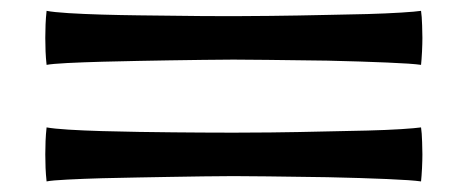

<svg xmlns="http://www.w3.org/2000/svg" viewBox="-20 -480 862 354"><path d="M65.9 -360.4Q64.5 -373 64 -385.3Q63.5 -397.5 63.5 -410.2Q63.5 -422.4 64 -434.8Q64.5 -447.3 65.9 -460Q79.1 -457.5 106.2 -455.8Q133.3 -454.1 167.7 -453.1Q202.1 -452.1 236.3 -451.7Q304.7 -450.7 352.1 -450.4Q399.4 -450.2 410.2 -450.2Q431.2 -450.2 478.5 -450.7Q525.9 -451.2 587.9 -452.6Q622.6 -453.1 657.5 -454.1Q692.4 -455.1 719.5 -456.8Q746.6 -458.5 756.3 -460Q757.8 -450.2 758.3 -432.9Q758.8 -415.5 758.8 -410.2Q758.8 -399.9 758.1 -384.8Q757.3 -369.6 756.3 -360.4Q740.2 -362.8 693.8 -364.7Q647.5 -366.7 583.5 -368.2Q520 -369.1 473.1 -369.6Q426.3 -370.1 410.2 -370.1Q385.7 -370.1 354.2 -369.6Q322.8 -369.1 291 -368.7Q259.3 -368.2 234.9 -367.7Q204.1 -367.2 168.5 -366.2Q132.8 -365.2 104.2 -363.8Q75.7 -362.3 65.9 -360.4ZM65.9 -145.5Q64.5 -158.2 64 -170.4Q63.5 -182.6 63.5 -195.3Q63.5 -207.5 64 -220Q64.5 -232.4 65.9 -245.1Q79.1 -242.7 106.2 -241Q133.3 -239.3 167.7 -238.3Q202.1 -237.3 236.3 -236.8Q304.7 -235.8 352.1 -235.6Q399.4 -235.4 410.2 -235.4Q431.2 -235.4 478.5 -235.8Q525.9 -236.3 587.9 -237.8Q622.6 -238.3 657.5 -239.3Q692.4 -240.2 719.5 -241.9Q746.6 -243.7 756.3 -245.1Q757.8 -235.4 758.3 -218Q758.8 -200.7 758.8 -195.3Q758.8 -185.1 758.1 -169.9Q757.3 -154.8 756.3 -145.5Q740.2 -147.9 693.8 -149.9Q647.5 -151.9 583.5 -153.3Q520 -154.3 473.1 -154.8Q426.3 -155.3 410.2 -155.3Q385.7 -155.3 354.2 -154.8Q322.8 -154.3 291 -153.8Q259.3 -153.3 234.9 -152.8Q204.1 -152.3 168.5 -151.4Q132.8 -150.4 104.2 -148.9Q75.7 -147.5 65.9 -145.5Z"/></svg>

Font: Asset
Style: Regular
Weight: 400
Version: Version 1.003; ttfautohint (v1.8.4.7-5d5b)